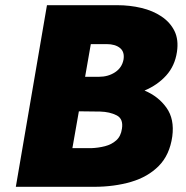

<svg xmlns="http://www.w3.org/2000/svg" viewBox="-20 -720 717 740"><path d="M537 -371Q587 -392 620.5 -429Q654 -466 662 -520Q669 -567 652.5 -600.5Q636 -634 602.5 -656.5Q569 -679 524.5 -689.5Q480 -700 432 -700H161L41 0H342Q420 0 485 -19Q550 -38 592 -80.5Q634 -123 644 -194Q653 -261 621.5 -305Q590 -349 537 -371ZM284 -291 366 -290Q403 -289 429.5 -275.5Q456 -262 450 -224Q446 -195 428 -179Q410 -163 384.5 -156.5Q359 -150 332 -149H259ZM308 -424 330 -550H391Q424 -550 442.5 -535Q461 -520 456 -490Q450 -459 423.5 -441.5Q397 -424 361 -424Z"/></svg>

Font: Jost* 800 Heavy Italic
Style: Italic
Weight: 800
Italic angle: -10°
Version: Version 3.200; ttfautohint (v0.97) -l 8 -r 50 -G 200 -x 14 -